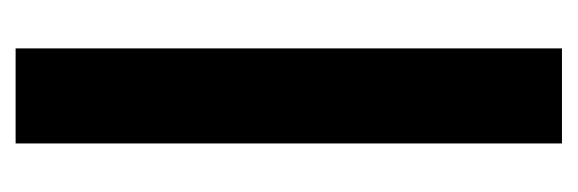

<svg xmlns="http://www.w3.org/2000/svg" viewBox="-267 -473 740 246"><g transform="rotate(90 103.0 -350.0)"><path d="M42 0V-700H163.8V0Z"/></g></svg>

Font: Stick No Bills ExtraLight
Style: Regular
Weight: 200
Designer: Kosala Senevirathne, Siva Puranthara, Lasantha Premarathna, Tharique Azeez
Foundry: mooniak
Version: Version 2.000